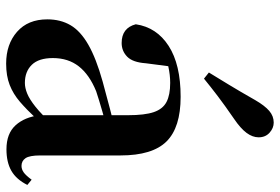

<svg xmlns="http://www.w3.org/2000/svg" viewBox="-163 -732 911 625"><g transform="rotate(90 292.5 -419.5)"><path d="M187 16Q124 16 83.5 -19.5Q43 -55 43 -118Q43 -161 62 -193.5Q81 -226 125.5 -251.5Q170 -277 245 -298Q285 -309 334.5 -322Q384 -335 424 -344V-319Q384 -309 344 -297.5Q304 -286 277 -277Q223 -255 196 -220.5Q169 -186 169 -136Q169 -90 191 -67.5Q213 -45 250 -45Q266 -45 284.5 -52.5Q303 -60 327.5 -79.5Q352 -99 385 -135L401 -82H366Q337 -51 311.5 -29Q286 -7 256.5 4.5Q227 16 187 16ZM466 15Q415 15 388 -14.5Q361 -44 355 -94V-97V-381Q355 -435 345 -464.5Q335 -494 312 -506Q289 -518 250 -518Q224 -518 197 -512Q170 -506 134 -491L196 -516L186 -439Q183 -396 164.5 -378Q146 -360 120 -360Q71 -360 59 -406Q69 -474 129.5 -513Q190 -552 295 -552Q395 -552 440.5 -506Q486 -460 486 -356V-95Q486 -60 495 -47Q504 -34 520 -34Q531 -34 541 -41Q551 -48 565 -67L582 -53Q564 -17 536 -1Q508 15 466 15ZM216 -644Q235 -675 256 -709.5Q277 -744 306 -795Q324 -826 341 -840.5Q358 -855 379 -855Q397 -855 412 -841.5Q427 -828 427 -806Q427 -786 412.5 -766.5Q398 -747 367 -726Q322 -695 292.5 -672.5Q263 -650 236 -628Z"/></g></svg>

Font: Noto Serif TC ExtraLight
Style: Bold
Weight: 700
Version: Version 2.002-H1;hotconv 1.1.0;makeotfexe 2.6.0